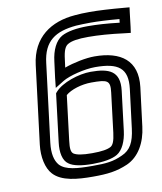

<svg xmlns="http://www.w3.org/2000/svg" viewBox="-85 -797 761 900"><g transform="rotate(-10 295.5 -346.5)"><path d="M389 -519C348 -519 289 -507 245 -491L250 -529C255 -572 264 -590 278 -598C296 -609 327 -614 376 -614C423 -614 480 -610 549 -601L576 -598L580 -626L588 -694L591 -717L568 -719C500 -725 445 -728 403 -728C376 -728 352 -727 332 -725C218 -716 127 -657 111 -527L65 -156C58 -98 70 -43 97 -14C136 29 211 35 285 35C354 35 398 30 451 7C509 -19 544 -81 553 -156L576 -340C591 -465 514 -519 389 -519ZM383 -469C493 -469 538 -438 526 -340L503 -156C495 -91 476 -57 435 -39C390 -18 357 -15 291 -15C219 -15 164 -19 136 -49C117 -71 109 -106 115 -156L161 -527C173 -631 230 -667 330 -676C349 -677 371 -678 397 -678C433 -678 478 -676 535 -671L533 -654C475 -661 424 -664 383 -664C328 -664 284 -656 257 -641C226 -623 206 -581 200 -529L190 -452L185 -405L227 -431C258 -450 333 -469 383 -469ZM353 -401C430 -401 444 -396 437 -339L414 -151C409 -111 401 -95 390 -88C374 -79 347 -74 300 -74C253 -74 227 -79 213 -88C202 -96 199 -112 204 -151L230 -363C255 -385 307 -401 353 -401ZM359 -451C301 -451 221 -424 188 -387L182 -380L181 -372L154 -151C148 -104 156 -64 181 -47C202 -31 242 -24 294 -24C345 -24 387 -31 412 -46C440 -63 458 -103 464 -151L487 -339C498 -431 446 -451 359 -451Z"/></g></svg>

Font: Gamestation Text Outline
Style: Italic
Weight: 400
Designer: Jonas Hecksher
Foundry: Jonas Hecksher, Playtypeª, e-types AS
Version: Version 1.003